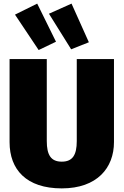

<svg xmlns="http://www.w3.org/2000/svg" viewBox="-20 -1023 684 1063"><path d="M186 -1003 63 -942 194 -746 290 -792ZM376 -1003 251 -947 374 -750 472 -789ZM611 -696H405V-242C405 -165 382 -128 322 -128C262 -128 239 -165 239 -242V-696H33V-236C33 -84 126 20 322 20C518 20 611 -94 611 -236Z"/></svg>

Font: Fira Sans Heavy
Style: Regular
Weight: 900
Designer: bBox Type GmbH & Carrois Corporate GbR & Edenspiekermann AG
Foundry: bBox Type GmbH & Carrois Corporate GbR & Edenspiekermann AG
Version: Version 4.300;PS 004.300;hotconv 1.0.88;makeotf.lib2.5.64775